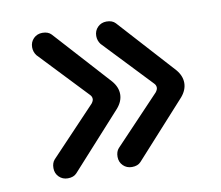

<svg xmlns="http://www.w3.org/2000/svg" viewBox="-59 -548 689 599"><g transform="rotate(-10 285.5 -248.5)"><path d="M71.3 -57.6Q71.3 -74.2 80.1 -84L223.6 -235.4Q229.5 -243.2 229.5 -249Q229.5 -256.8 223.6 -262.7L80.1 -414.1Q71.3 -425.8 71.3 -440.4Q71.3 -457 82.5 -468.3Q93.8 -479.5 110.4 -479.5Q128.9 -479.5 138.7 -468.8L298.8 -292Q316.4 -271.5 316.4 -249Q316.4 -226.6 298.8 -206.1L138.7 -29.3Q128.9 -18.6 110.4 -18.6Q93.8 -18.6 82.5 -29.8Q71.3 -41 71.3 -57.6ZM274.4 -57.6Q274.4 -74.2 283.2 -84L426.8 -235.4Q432.6 -243.2 432.6 -249Q432.6 -256.8 426.8 -262.7L283.2 -414.1Q274.4 -425.8 274.4 -440.4Q274.4 -457 285.6 -468.3Q296.9 -479.5 313.5 -479.5Q332 -479.5 341.8 -468.8L502 -292Q519.5 -271.5 519.5 -249Q519.5 -226.6 502 -206.1L341.8 -29.3Q332 -18.6 313.5 -18.6Q296.9 -18.6 285.6 -29.8Q274.4 -41 274.4 -57.6Z"/></g></svg>

Font: FakePearl
Style: Regular
Weight: 400
Version: Version 1.2